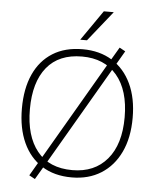

<svg xmlns="http://www.w3.org/2000/svg" viewBox="-62 -988 884 1076"><g transform="rotate(5 379.5 -450.0)"><path d="M68 -353Q68 -465 104.5 -545.5Q141 -626 210.5 -669.5Q280 -713 379 -713Q475 -713 545 -669.5Q615 -626 653 -545.5Q691 -465 691 -354Q691 -242 652.5 -161Q614 -80 544 -36Q474 8 379 8Q281 8 211.5 -36Q142 -80 105 -161Q68 -242 68 -353ZM113 -353Q113 -202 181 -117.5Q249 -33 379 -33Q504 -33 575 -117Q646 -201 646 -353Q646 -505 575.5 -588.5Q505 -672 379 -672Q249 -672 181 -588.5Q113 -505 113 -353ZM221 -43 175 35 142 17 188 -62 201 -84 525 -640 538 -662 584 -740 617 -722 571 -643 558 -621 234 -65ZM360 -765 478 -935H534L398 -765Z"/></g></svg>

Font: Mulish ExtraLight ExtraLight
Style: Regular
Weight: 250
Version: Version 3.603